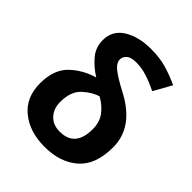

<svg xmlns="http://www.w3.org/2000/svg" viewBox="-214 -892 1029 1029"><g transform="rotate(45 300.0 -377.5)"><path d="M560 -249Q560 -403 384 -494Q317 -529 284.5 -554.5Q252 -580 252 -607Q252 -627 269 -642.5Q286 -658 326 -658Q367 -658 409 -644.5Q451 -631 495 -609L552 -711Q500 -735 449 -750Q398 -765 332 -765Q237 -765 175.5 -726.5Q114 -688 114 -615Q114 -560 149 -519Q184 -478 231 -449Q150 -425 95 -371Q40 -317 40 -214Q40 -107 112.5 -48.5Q185 10 297 10Q416 10 488 -53Q560 -116 560 -249ZM187 -219Q187 -300 230.5 -339.5Q274 -379 316 -390Q360 -365 387 -329Q414 -293 414 -240Q414 -105 298 -105Q246 -105 216.5 -137.5Q187 -170 187 -219Z"/></g></svg>

Font: Noto Sans Mono UI
Style: Bold
Weight: 700
Designer: Monotype Design team
Foundry: Monotype Imaging Inc.
Version: 1.000